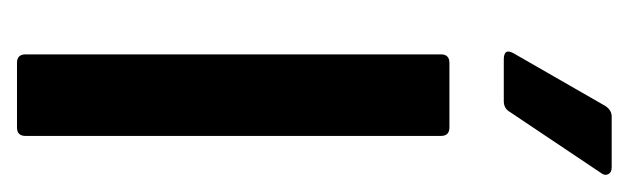

<svg xmlns="http://www.w3.org/2000/svg" viewBox="-277 -463 740 226"><g transform="rotate(90 93.0 -350.0)"><path d="M50 -573Q36 -573 43 -585L105 -693Q110 -700 117 -700H177Q183 -700 185 -696Q187 -692 184 -688L111 -579Q107 -573 99 -573ZM54 0Q44 0 44 -10V-499Q44 -509 54 -509H130Q140 -509 140 -499V-10Q140 0 130 0Z"/></g></svg>

Font: Barlow Condensed Medium
Style: Regular
Weight: 500
Width: 3
Designer: Jeremy Tribby
Foundry: Tribby Type
Version: Version 1.422;hotconv 1.0.109;makeotfexe 2.5.65596